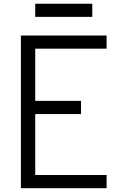

<svg xmlns="http://www.w3.org/2000/svg" viewBox="-20 -986 640 1006"><path d="M89.5 0V-800H538.5V-731H112.5L164.5 -783V-410.5L112.5 -457.5H404.5V-388.5H112.5L164.5 -435.5V-22L117.5 -69H538.5V0ZM164.5 -897.5V-966.5H463.5V-897.5Z"/></svg>

Font: Victor Mono Thin
Style: Regular
Weight: 100
Monospace: yes
Designer: Rune Bjørnerås
Version: Version 1.561;gftools[0.9.30]